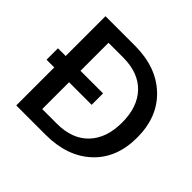

<svg xmlns="http://www.w3.org/2000/svg" viewBox="-169 -876 1057 1057"><g transform="rotate(45 360.0 -347.5)"><path d="M314 -694.8Q481.9 -694.8 582 -600.3Q682.1 -505.9 682.1 -345.2Q682.1 -185.5 582.3 -92.8Q482.4 0 314 0H85.9V-295.9H25.9V-384.8H85.9V-694.8ZM201.2 -86.9H314Q434.6 -86.9 499.8 -155.8Q564.9 -224.6 564.9 -345.2Q564.9 -466.3 499.8 -534.7Q434.6 -603 314 -603H201.2V-384.8H377V-295.9H201.2Z"/></g></svg>

Font: SVN-Poppins Medium
Style: Regular
Weight: 500
Designer: Ninad Kale (Devanagari), Jonny Pinhorn (Latin)
Foundry: Indian Type Foundry
Version: Version 3.002 2017